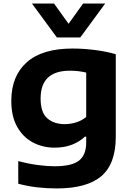

<svg xmlns="http://www.w3.org/2000/svg" viewBox="-20 -828 742 1078"><path d="M298 230Q245.5 230 191 224Q136.5 218 82.5 203.5V76.5Q139 91.5 191.8 98.5Q244.5 105.5 286.5 105.5Q383 105.5 423.5 73.8Q464 42 464 -27.5V-60.5H456.5Q425 -31 382.5 -15Q340 1 286.5 1Q220 1 164.8 -28.2Q109.5 -57.5 76.5 -115.8Q43.5 -174 43.5 -261.5Q43.5 -401 130.2 -478.2Q217 -555.5 387.5 -555.5Q448 -555.5 513 -547.2Q578 -539 630 -523.5V-59.5Q630 92 549 161Q468 230 298 230ZM344 -131Q375.5 -131 407.2 -140.8Q439 -150.5 464 -171.5V-420.5Q446 -425 422.8 -428Q399.5 -431 372.5 -431Q208 -431 208 -275Q208 -196 245.8 -163.5Q283.5 -131 344 -131ZM299.5 -617.5 159.5 -808H283.5L365 -694.5L446.5 -808H570.5L430.5 -617.5Z"/></svg>

Font: Encode Sans Expanded
Style: Bold
Weight: 700
Width: 7
Designer: Multiple Designers
Foundry: Impallari Type
Version: Version 3.000; ttfautohint (v1.8.3) -l 8 -r 50 -G 200 -x 14 